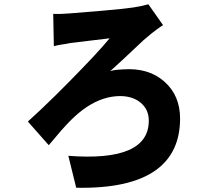

<svg xmlns="http://www.w3.org/2000/svg" viewBox="-20 -813 1009 902"><path d="M714 -15Q592 74 338 69L301 -81Q679 -52 679 -246Q679 -300 639 -332Q596 -366 527 -361Q445 -355 366 -295Q332 -269 297 -232Q268 -202 233 -159L209 -131L111 -242Q174 -299 243 -367L302 -426Q365 -490 415 -543Q469 -601 495 -633L311 -611Q306 -610 302 -609Q296 -609 292 -607L271 -604Q246 -600 233 -596L230 -748Q260 -746 307 -750L465 -763Q558 -771 607 -778Q651 -785 677 -793L746 -695Q733 -687 717 -675L692 -656Q677 -644 654 -624L556 -532Q524 -502 498 -479Q510 -483 529 -485L557 -487Q678 -496 753 -429Q826 -364 826 -256Q826 -97 714 -15Z"/></svg>

Font: Xiangcui Wave Sans Xiangcui Wave Sans
Style: Regular
Weight: 800
Width: 3
Version: Version 0.920;March 28, 2024;FontCreator 14.0.0.2814 64-bit